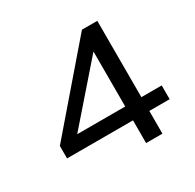

<svg xmlns="http://www.w3.org/2000/svg" viewBox="-153 -872 1055 1039"><g transform="rotate(-30 374.0 -352.5)"><path d="M475 0V-142H63V-220L481 -705H577V-228H704V-142H577V0ZM476 -228V-598H499L149 -197L145 -228Z"/></g></svg>

Font: Nunito Sans 10pt Expanded Medium
Style: Regular
Weight: 500
Width: 7
Designer: Vernon Adams
Foundry: Vernon Adams
Version: Version 3.101;gftools[0.9.27]